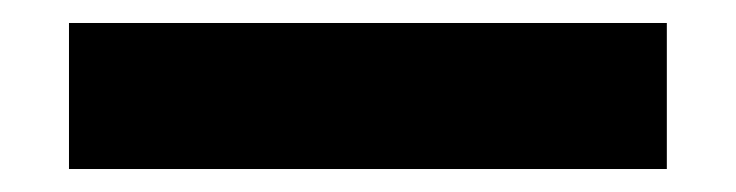

<svg xmlns="http://www.w3.org/2000/svg" viewBox="-20 38 640 167"><path d="M40 58H560V185H40Z"/></svg>

Font: Cairo Black
Style: Regular
Weight: 900
Designer: Mohamed Gaber, Accademia di Belle Arti di Urbino and others
Foundry: Kief Type Foundry, Accademia di Belle Arti di Urbino and others
Version: Version 3.011